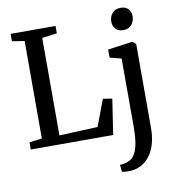

<svg xmlns="http://www.w3.org/2000/svg" viewBox="-105 -878 1117 1215"><g transform="rotate(-10 453.0 -270.5)"><path d="M36.5 0V-46L117.5 -57V-683L38 -695.5V-743H326.5V-695.5L230.5 -683V-56.5L477.5 -67L541.5 -237L600.5 -228L566 0ZM636.5 242.5Q628.5 243 616.8 242.8Q605 242.5 594.5 241.5Q584 240.5 580.5 239L575.5 193.5Q583 194 598.2 191.5Q613.5 189 630.5 182Q657.5 171.5 673.5 143.2Q689.5 115 696.2 71.2Q703 27.5 703 -29.5L702.5 -467.5L628.5 -486V-538L783.5 -559.5H788L809.5 -542.5V-4.5Q809.5 56 795.8 101.5Q782 147 757.8 177.8Q733.5 208.5 702.2 224.5Q671 240.5 636.5 242.5ZM743.5 -642.5Q712 -642.5 695.2 -662Q678.5 -681.5 678.5 -708.5Q678.5 -739 697 -761.8Q715.5 -784.5 751.5 -784.5H752.5Q784 -784.5 800.8 -765.5Q817.5 -746.5 817.5 -719Q817.5 -689 799 -665.8Q780.5 -642.5 744.5 -642.5Z"/></g></svg>

Font: Merriweather 36pt Medium
Style: Regular
Weight: 500
Version: Version 2.100